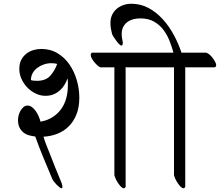

<svg xmlns="http://www.w3.org/2000/svg" viewBox="-20 -968 1173 1024"><path d="M590 -609H515Q509 -611 500.5 -618.5Q492 -626 484 -635.5Q476 -645 470 -655.5Q464 -666 464 -675Q464 -683 470 -687H754Q761 -686 770.5 -678.5Q780 -671 788 -660.5Q796 -650 802 -639Q808 -628 808 -620Q808 -611 799 -609H649Q650 -607 650 -603V29Q646 36 640 36Q633 36 624.5 27Q616 18 608.5 6.5Q601 -5 596 -16.5Q591 -28 590 -33ZM260 -11Q236 -68 212.5 -124.5Q189 -181 168 -240Q151 -242 134.5 -246.5Q118 -251 105 -261.5Q92 -272 84 -288Q76 -304 76 -328Q76 -340 79.5 -353.5Q83 -367 90 -378.5Q97 -390 106 -397.5Q115 -405 127 -405Q140 -405 151 -396.5Q162 -388 171 -375Q180 -362 186.5 -347Q193 -332 196 -319Q234 -326 261.5 -344Q289 -362 307 -387.5Q325 -413 333.5 -445Q342 -477 342 -511Q342 -521 342 -530.5Q342 -540 340 -550Q334 -532 324 -515.5Q314 -499 299.5 -486Q285 -473 266 -465Q247 -457 222 -457Q195 -457 169.5 -469.5Q144 -482 125 -502Q106 -522 94.5 -547.5Q83 -573 83 -600Q83 -629 93.5 -649Q104 -669 121 -682Q138 -695 158.5 -701Q179 -707 199 -707Q249 -707 287 -684Q325 -661 350.5 -624Q376 -587 389.5 -540.5Q403 -494 403 -447Q403 -395 387.5 -357Q372 -319 346 -293.5Q320 -268 285.5 -254.5Q251 -241 212 -239Q218 -217 226.5 -196.5Q235 -176 243 -155Q259 -113 275.5 -72.5Q292 -32 309 9Q311 16 312 20.5Q313 25 313 28Q313 36 308 36Q304 36 296.5 30Q289 24 281.5 16.5Q274 9 268 1Q262 -7 260 -11ZM145 -541Q153 -538 163 -537.5Q173 -537 181 -537Q225 -538 248.5 -564.5Q272 -591 285 -627Q272 -631 254 -631Q234 -631 214.5 -624.5Q195 -618 179.5 -606.5Q164 -595 154.5 -578.5Q145 -562 145 -541Z M908 -609H800Q794 -611 785.5 -618.5Q777 -626 769 -635.5Q761 -645 755 -655.5Q749 -666 749 -675Q749 -683 755 -687H905Q897 -718 884 -750.5Q871 -783 851 -809.5Q831 -836 801 -853Q771 -870 728 -870Q709 -870 691.5 -865.5Q674 -861 660 -851Q646 -841 637.5 -825Q629 -809 629 -786Q629 -775 631 -764Q633 -753 635 -742Q635 -725 628 -725Q623 -725 615 -733Q607 -741 599.5 -751.5Q592 -762 585.5 -772Q579 -782 578 -785Q574 -800 571.5 -815Q569 -830 569 -846Q569 -870 578 -889Q587 -908 602.5 -921Q618 -934 638 -941Q658 -948 680 -948Q731 -948 773 -925Q815 -902 848.5 -865Q882 -828 907 -781.5Q932 -735 948 -687H1079Q1086 -686 1095.5 -678.5Q1105 -671 1113 -660.5Q1121 -650 1127 -639Q1133 -628 1133 -620Q1133 -611 1124 -609H967Q968 -607 968 -603V29Q964 36 958 36Q951 36 942.5 27Q934 18 926.5 6.5Q919 -5 914 -16.5Q909 -28 908 -33Z"/></svg>

Font: Asar
Style: Regular
Weight: 400
Designer: Eben Sorkin
Foundry: Eben Sorkin, Pria Ravichandran
Version: Version 1.003; ttfautohint (v1.3) -l 8 -r 50 -G 0 -x 0 -H 45